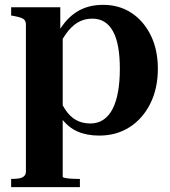

<svg xmlns="http://www.w3.org/2000/svg" viewBox="-20 -550 704 793"><path d="M310 223H26V189H27Q44 189 57.5 187Q71 185 79 178Q87 171 87 159V-448Q87 -460 82 -466.5Q77 -473 65.5 -477Q54 -481 37 -484L26 -486V-520H229V-410L239 -409V180Q239 183 249 185Q259 187 273.5 188Q288 189 301 189H310ZM390 10Q339 10 301 -6.5Q263 -23 235 -59.5Q207 -96 184 -157L215 -172Q230 -127 249.5 -97.5Q269 -68 294.5 -54Q320 -40 353 -40Q384 -40 407 -55.5Q430 -71 445 -100Q460 -129 467.5 -171Q475 -213 475 -266Q475 -317 468 -356Q461 -395 446.5 -421Q432 -447 411 -460Q390 -473 361 -473Q327 -473 300 -456.5Q273 -440 251 -408Q229 -376 209 -331L184 -350Q212 -411 243 -451Q274 -491 314 -510.5Q354 -530 406 -530Q472 -530 522.5 -497Q573 -464 602.5 -404.5Q632 -345 632 -266Q632 -185 601 -122.5Q570 -60 515.5 -25Q461 10 390 10Z"/></svg>

Font: Roboto Serif 144pt SemiBold
Style: Regular
Weight: 600
Version: Version 1.008